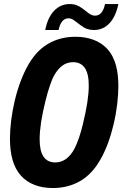

<svg xmlns="http://www.w3.org/2000/svg" viewBox="-20 -926 642 960"><path d="M206.1 -775.9H272.9C274.9 -787.1 280.8 -807.1 291 -819.3C297.9 -827.6 308.6 -834.5 322.3 -834.5C326.2 -834.5 331.1 -834 337.4 -831.5C345.7 -828.1 347.7 -826.7 357.9 -818.8L381.8 -800.8C397.5 -789.1 405.8 -784.7 416 -781.2C426.3 -777.8 437 -775.9 449.7 -775.9C480 -775.9 506.3 -787.1 527.3 -809.6C548.3 -832 563.5 -864.3 571.8 -905.8H504.9C501.5 -886.7 495.1 -872.6 486.8 -862.8C478.5 -852.5 467.8 -847.7 455.1 -847.7C449.7 -847.7 444.3 -848.6 438.5 -851.1C432.1 -853.5 426.8 -856.4 421.9 -860.8L396 -880.9C383.3 -890.6 372.6 -896.5 363.3 -899.9C352.5 -903.8 341.8 -905.8 328.6 -905.8C296.9 -905.8 271.5 -894 250.5 -872.1C229 -849.6 214.4 -817.4 206.1 -775.9ZM244.1 14.2C294.4 14.2 342.3 2.4 383.8 -22.5C424.3 -46.9 455.1 -81.1 482.4 -128.9C511.2 -179.2 532.7 -239.7 547.9 -303.7C564.5 -374 571.8 -440.9 571.8 -495.6C571.8 -569.8 558.1 -635.7 516.6 -681.2C479.5 -721.7 423.8 -742.2 357.4 -742.2C308.6 -742.2 260.3 -731 218.3 -705.6C173.3 -678.7 143.1 -640.1 120.1 -599.6C94.7 -554.7 71.3 -495.6 54.2 -424.8C38.1 -357.9 29.8 -289.1 29.8 -232.4C29.8 -152.8 46.4 -90.3 84.5 -47.9C122.1 -5.9 178.2 14.2 244.1 14.2ZM256.3 -113.8C231.9 -113.8 211.4 -122.6 197.8 -142.6C184.6 -161.6 178.2 -190.9 178.2 -230C178.2 -254.4 180.7 -282.7 185.5 -315.4C190.9 -350.6 197.8 -382.3 207 -419.9C215.8 -455.1 219.7 -468.8 229 -496.6C235.4 -515.6 241.2 -531.2 250 -547.4C261.7 -568.8 276.4 -586.9 292 -598.1C305.7 -607.9 323.7 -615.2 345.7 -615.2C371.1 -615.2 391.1 -605.5 404.3 -585.9C417.5 -566.4 423.8 -537.1 423.8 -498C423.8 -473.6 421.4 -445.3 416.5 -413.1C411.6 -381.3 403.8 -344.2 395 -307.6C388.2 -279.8 383.3 -261.2 374.5 -235.8C367.2 -214.8 360.4 -197.8 352.1 -182.1C339.8 -159.2 325.7 -142.6 310.1 -131.3C293.9 -119.6 275.9 -113.8 256.3 -113.8Z"/></svg>

Font: Hack
Style: Bold Oblique
Weight: 700
Italic angle: -12°
Monospace: yes
Designer: Christopher Simpkins
Foundry: Christopher Simpkins
Version: Version 2.010